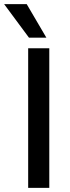

<svg xmlns="http://www.w3.org/2000/svg" viewBox="-55 -907 339 927"><path d="M169 -725H85L-35 -887H74ZM183 0H81V-674H183Z"/></svg>

Font: Hind Mysuru Medium
Style: Regular
Weight: 500
Designer: Manushi Parikh, Hitesh Malaviya
Foundry: Indian Type Foundry
Version: Version 0.703;PS 1.0;hotconv 1.0.86;makeotf.lib2.5.63406